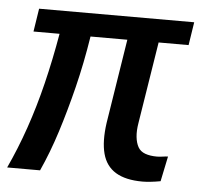

<svg xmlns="http://www.w3.org/2000/svg" viewBox="-47 -536 616 587"><g transform="rotate(5 260.5 -242.5)"><path d="M411 7Q359 7 328.5 -11.5Q298 -30 288 -67.5Q278 -105 286 -162L327 -421H214Q201 -338 182.5 -263.5Q164 -189 143 -123Q122 -57 96 0H-5Q23 -60 46 -126.5Q69 -193 87 -266.5Q105 -340 119 -421H39L50 -492H526L515 -421H423L383 -170Q379 -146 381 -127.5Q383 -109 390 -96.5Q397 -84 412 -78.5Q427 -73 448 -73Q456 -73 466 -74.5Q476 -76 482 -76L466 1Q450 4 435.5 5.5Q421 7 411 7Z"/></g></svg>

Font: Nunito Sans 10pt Condensed SemiBold
Style: Italic
Weight: 600
Width: 3
Italic angle: -9°
Designer: Vernon Adams
Foundry: Vernon Adams
Version: Version 3.101;gftools[0.9.27]